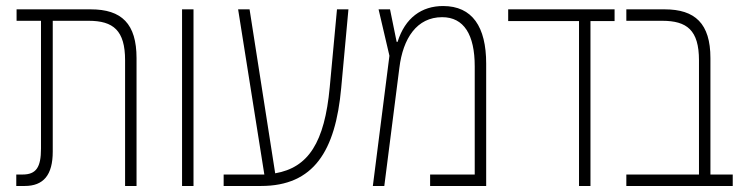

<svg xmlns="http://www.w3.org/2000/svg" viewBox="-20 -617 2464 637"><path d="M34 0H62C124 0 155 -36 155 -114V-548H274C356 -548 395 -516 395 -417V0H433V-424C433 -538 384 -586 281 -586H35V-548H116V-124C116 -62 100 -38 55 -38H34Z M584 0H622V-586H584Z M722 0H846C1021 0 1093 -116 1112 -325L1136 -586H1098L1074 -328C1057 -144 1003 -61 893 -42L808 -586H770L857 -38C851 -38 846 -38 840 -38H722Z M1450 -597C1379 -597 1324 -558 1299 -478H1296L1274 -586H1236L1272 -432L1217 0H1255L1305 -392C1317 -490 1363 -560 1447 -560C1519 -560 1555 -502 1555 -397V-38H1407V0H1593V-406C1593 -528 1547 -597 1450 -597Z M1901 0H1939V-547H2019V-586H1666V-547H1901Z M2058 0H2411V-38H2337V-424C2337 -539 2286 -586 2185 -586H2058V-548H2177C2259 -548 2299 -517 2299 -417V-38H2058Z"/></svg>

Font: Noto Sans Hebrew Condensed ExtraLight
Style: Regular
Weight: 200
Width: 3
Designer: Monotype Design Team
Foundry: Monotype Imaging Inc.
Version: Version 2.004